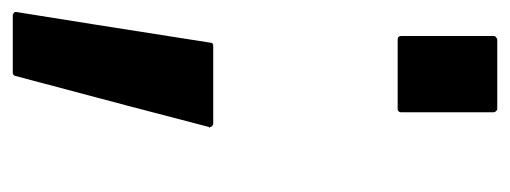

<svg xmlns="http://www.w3.org/2000/svg" viewBox="-296 -376 810 305"><g transform="rotate(90 108.5 -224.0)"><path d="M13.7 -456.1Q13.7 -504.9 13.7 -603.5Q13.7 -606.4 15.6 -607.4Q17.6 -609.4 19.5 -609.4Q55.7 -609.4 129.9 -609.4Q131.8 -609.4 132.8 -607.4Q134.8 -606.4 134.8 -603.5Q134.8 -554.7 134.8 -456.1Q134.8 -454.1 132.8 -452.1Q131.8 -451.2 129.9 -451.2Q92.8 -451.2 19.5 -451.2Q17.6 -451.2 15.6 -452.1Q13.7 -454.1 13.7 -456.1ZM158.2 -151.4Q131.8 -48.8 77.1 156.2Q77.1 157.2 75.2 159.2Q74.2 160.2 72.3 160.2Q42 160.2 -19.5 160.2Q-21.5 160.2 -21.5 159.2Q-22.5 159.2 -23.4 158.2Q-24.4 157.2 -24.4 156.2Q-24.4 155.3 -24.4 154.3Q-7.8 51.8 24.4 -154.3Q24.4 -155.3 25.4 -157.2Q27.3 -158.2 29.3 -158.2Q44.9 -158.2 76.2 -158.2Q102.5 -158.2 153.3 -158.2Q154.3 -158.2 155.3 -157.2Q156.2 -157.2 157.2 -156.2Q158.2 -154.3 158.2 -153.3Q159.2 -153.3 159.2 -152.3Q159.2 -151.4 158.2 -151.4Z"/></g></svg>

Font: Typeface
Style: Regular
Weight: 400
Version: Version 1.0